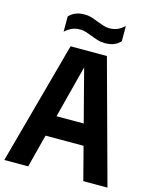

<svg xmlns="http://www.w3.org/2000/svg" viewBox="-135 -1029 896 1119"><g transform="rotate(15 312.5 -470.0)"><path d="M1.1 0 202.7 -740H421.9L623.6 0H477.8L302.7 -673H318.9L145.2 0ZM123 -199.4 151.3 -325.1H472.7L501 -199.4ZM391.2 -809.4Q366.5 -809.4 345.1 -816.1Q323.7 -822.7 303.9 -830.7Q286.2 -837.7 268.6 -843.4Q251.1 -849.1 232.3 -849.1Q204 -849.1 183.1 -839.7Q162.3 -830.4 141.5 -811.7V-903.7Q159.3 -922.4 181.2 -931.3Q203.1 -940.3 233.7 -940.3Q258.5 -940.3 279.9 -933.4Q301.2 -926.6 321.1 -918.6Q338.8 -911.7 356.5 -905.8Q374.3 -899.9 392.6 -899.9Q421 -899.9 442.1 -909.4Q463.2 -918.9 483.5 -937.3V-845.3Q466.2 -827.1 444.1 -818.2Q422 -809.4 391.2 -809.4Z"/></g></svg>

Font: Encode Sans Condensed Thin
Style: Regular
Weight: 100
Width: 3
Designer: Multiple Designers
Foundry: Impallari Type
Version: Version 3.002